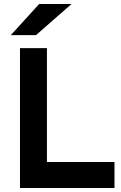

<svg xmlns="http://www.w3.org/2000/svg" viewBox="-20 -941 608 961"><path d="M176 -921H338L160 -765H34ZM80 -700H215V-130H553V0H80Z"/></svg>

Font: OVRPSS Recut ExtraBold
Style: Regular
Weight: 800
Designer: Giant Group
Foundry: Giant Group
Version: Version 1.001;hotconv 1.0.109;makeotfexe 2.5.65596